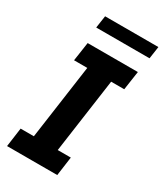

<svg xmlns="http://www.w3.org/2000/svg" viewBox="-211 -936 867 1017"><g transform="rotate(30 222.0 -427.5)"><path d="M12 0 28 -116H109L173 -571H92L109 -686H416L399 -571H319L255 -116H335L319 0ZM107 -780 118 -855H444L433 -780Z"/></g></svg>

Font: Chivo Medium SemiBold
Style: Italic
Weight: 600
Italic angle: -8.05°
Version: Version 2.002